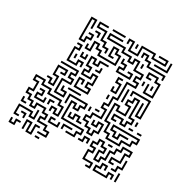

<svg xmlns="http://www.w3.org/2000/svg" viewBox="-176 -860 1197 1189"><g transform="rotate(30 422.5 -265.0)"><path d="M149 -514V-676H191V-610H179V-664H161V-526H179V-556H209V-574H185V-586H221V-544H191V-514ZM329 -520V-544H299V-574H269V-634H209V-676H275V-664H221V-646H281V-586H311V-556H341V-520ZM305 -664V-676H395V-664ZM449 -604V-664H431V-640H419V-676H461V-616H509V-676H611V-646H689V-664H635V-676H701V-634H599V-664H521V-604ZM479 -640V-670H491V-640ZM635 -604V-616H719V-670H731V-604ZM479 -34V-64H449V-94H419V-136H449V-166H509V-214H479V-256H509V-316H539V-436H599V-454H569V-496H599V-514H539V-574H521V-544H479V-574H419V-604H299V-646H395V-634H311V-616H431V-586H491V-556H509V-586H551V-526H611V-484H581V-466H611V-424H551V-304H521V-244H491V-226H521V-154H461V-124H431V-106H461V-76H491V-46H509V-76H539V-124H521V-94H479V-130H491V-106H509V-136H551V-64H521V-34ZM719 -550V-574H599V-604H569V-634H551V-610H539V-646H581V-616H611V-586H731V-550ZM239 -580V-604H215V-616H251V-580ZM209 -484V-520H221V-496H239V-556H281V-526H311V-496H419V-544H389V-574H371V-526H395V-514H359V-586H401V-556H431V-484H299V-514H269V-544H251V-484ZM569 -550V-580H581V-550ZM659 -424V-490H671V-436H719V-514H689V-544H641V-526H665V-514H629V-556H701V-526H731V-424ZM449 -454V-496H479V-514H449V-550H461V-526H491V-484H461V-466H539V-484H515V-496H551V-454ZM149 -364V-466H179V-484H155V-496H191V-454H161V-376H209V-406H251V-370H239V-394H221V-364ZM629 -460V-490H641V-460ZM689 -460V-490H701V-460ZM269 -244V-316H311V-280H299V-304H281V-256H359V-274H329V-316H359V-364H341V-334H269V-376H299V-394H269V-466H311V-436H329V-466H395V-454H341V-424H299V-454H281V-406H311V-364H281V-346H329V-376H371V-304H341V-286H371V-244ZM209 -424V-460H221V-436H239V-460H251V-424ZM479 -334V-370H491V-346H509V-394H479V-436H515V-424H491V-406H521V-334ZM335 -394V-406H359V-430H371V-394ZM179 -400V-430H191V-400ZM689 -274V-370H701V-286H719V-394H611V-370H599V-406H731V-274ZM569 -310V-400H581V-310ZM599 -64V-94H569V-154H539V-286H581V-256H629V-304H599V-346H629V-376H671V-256H701V-214H671V-184H629V-214H581V-196H605V-184H569V-226H641V-196H659V-226H689V-244H659V-364H641V-334H611V-316H641V-244H569V-274H551V-166H581V-106H611V-76H689V-106H749V-136H779V-154H611V-136H641V-106H659V-136H725V-124H671V-94H629V-124H599V-166H791V-124H761V-94H701V-64ZM179 -154V-256H239V-274H209V-316H239V-334H125V-346H251V-304H221V-286H251V-244H191V-166H239V-184H209V-220H221V-196H251V-154ZM119 -184V-214H95V-226H131V-196H149V-244H119V-316H191V-274H155V-286H179V-304H131V-256H161V-184ZM479 -280V-310H491V-280ZM719 -220V-250H731V-220ZM245 -214V-226H335V-214ZM755 -184V-196H785V-184ZM215 116V104H269V86H239V56H179V14H209V-4H179V-34H131V-4H89V-34H59V-64H29V-106H59V-154H29V-196H101V-166H161V-136H251V-106H281V-34H239V-64H221V-40H209V-76H251V-46H269V-94H239V-124H149V-154H89V-184H41V-166H71V-94H41V-76H71V-46H101V-16H119V-46H191V-16H221V26H191V44H251V74H281V116ZM695 -184V-196H725V-184ZM365 26V14H419V-16H449V-34H299V-166H341V-136H359V-166H389V-184H281V-130H269V-196H401V-154H371V-124H329V-154H311V-46H461V-4H431V26ZM455 -184V-196H485V-184ZM419 -160V-190H431V-160ZM89 -64V-106H119V-124H95V-136H131V-94H101V-76H149V-100H161V-64ZM329 -64V-100H341V-76H359V-106H401V-76H425V-64H389V-94H371V-64ZM179 -70V-106H215V-94H191V-70ZM575 146V134H599V116H539V44H569V26H539V-16H569V-46H611V-16H641V26H611V74H629V44H659V-16H689V-46H719V-76H791V-34H761V26H701V44H725V56H689V14H749V-46H779V-64H731V-34H701V-4H671V56H641V86H599V14H629V-4H599V-34H581V-4H551V14H581V56H551V104H611V146ZM635 -34V-46H665V-34ZM29 -4V-40H41V-16H65V-4ZM239 26V-16H275V-4H251V14H299V-10H311V26ZM329 20V-16H395V-4H341V20ZM455 26V14H479V-16H521V20H509V-4H491V26ZM725 86V74H749V44H779V-10H791V56H761V86ZM29 86V14H131V44H149V-10H161V56H119V26H41V74H65V86ZM89 80V56H65V44H101V80ZM149 146V86H131V140H119V74H161V134H179V74H215V86H191V146ZM629 146V104H659V74H701V110H689V86H671V116H641V134H719V104H761V140H749V116H731V146ZM779 140V80H791V140ZM29 146V110H41V134H59V104H95V116H71V146ZM215 146V134H245V146Z"/></g></svg>

Font: Rubik Maze
Style: Regular
Weight: 400
Designer: Hubert and Fischer, NaN
Foundry: Hubert and Fischer, NaN
Version: Version 2.200